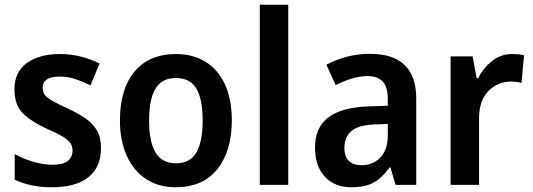

<svg xmlns="http://www.w3.org/2000/svg" viewBox="-20 -780 2248 810"><path d="M406 -156Q406 -74 352.5 -32Q299 10 201 10Q151 10 113.5 2Q76 -6 42 -22V-130Q76 -111 119 -98Q162 -85 202 -85Q246 -85 266 -101Q286 -117 286 -145Q286 -160 279 -173Q272 -186 249 -201Q226 -216 179 -236Q110 -268 75.5 -303Q41 -338 41 -404Q41 -476 93 -514Q145 -552 233 -552Q320 -552 400 -512L362 -420Q329 -436 298 -446.5Q267 -457 232 -457Q160 -457 160 -409Q160 -393 168.5 -380.5Q177 -368 200 -355Q223 -342 266 -322Q308 -303 339.5 -281.5Q371 -260 388.5 -230.5Q406 -201 406 -156Z M958 -272Q958 -143 897 -66.5Q836 10 721 10Q649 10 596.5 -24.5Q544 -59 515 -122.5Q486 -186 486 -272Q486 -404 547.5 -478Q609 -552 723 -552Q793 -552 846 -520Q899 -488 928.5 -425Q958 -362 958 -272ZM609 -272Q609 -183 636 -137Q663 -91 723 -91Q782 -91 808.5 -137Q835 -183 835 -272Q835 -361 808.5 -406Q782 -451 722 -451Q663 -451 636 -406Q609 -361 609 -272Z M1196 0H1076V-760H1196Z M1540 -553Q1736 -553 1736 -364V0H1649L1627 -74H1624Q1593 -31 1557.5 -10.5Q1522 10 1462 10Q1392 10 1350.5 -34.5Q1309 -79 1309 -158Q1309 -242 1365 -284.5Q1421 -327 1532 -331L1616 -334V-363Q1616 -413 1594.5 -436Q1573 -459 1532 -459Q1497 -459 1463.5 -448.5Q1430 -438 1396 -421L1357 -507Q1396 -528 1443 -540.5Q1490 -553 1540 -553ZM1559 -255Q1490 -252 1461.5 -226.5Q1433 -201 1433 -157Q1433 -118 1452.5 -100.5Q1472 -83 1505 -83Q1553 -83 1584.5 -115.5Q1616 -148 1616 -209V-257Z M2141 -552Q2152 -552 2165.5 -551Q2179 -550 2191 -547L2180 -430Q2171 -433 2158.5 -434.5Q2146 -436 2137 -436Q2080 -436 2040.5 -396Q2001 -356 2001 -280V0H1881V-542H1974L1991 -450H1997Q2018 -492 2055 -522Q2092 -552 2141 -552Z"/></svg>

Font: Noto Sans Gurmukhi UI SemiCondensed SemiBold
Style: Regular
Weight: 600
Width: 4
Designer: Jelle Bosma - Monotype Design Team
Foundry: Monotype Imaging Inc.
Version: Version 2.004; ttfautohint (v1.8.4.7-5d5b)